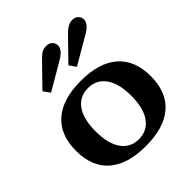

<svg xmlns="http://www.w3.org/2000/svg" viewBox="-204 -876 1020 1020"><g transform="rotate(-45 306.0 -365.5)"><path d="M123 -585 243 -708Q244 -709 261.5 -725Q279 -741 306 -741Q330 -741 342 -728Q354 -715 354 -699Q354 -667 307 -639L150 -547ZM318 -585 438 -708Q471 -741 502 -741Q525 -741 537 -728Q549 -715 549 -699Q549 -667 502 -639L344 -547ZM25 -235Q25 -354 97 -417Q169 -480 306 -480Q443 -480 515 -417Q587 -354 587 -235Q587 -115 515 -52.5Q443 10 306 10Q169 10 97 -52.5Q25 -115 25 -235ZM440 -235Q440 -328 404 -377Q368 -426 306 -426Q243 -426 207.5 -377Q172 -328 172 -235Q172 -141 207.5 -91.5Q243 -42 306 -42Q368 -42 404 -91.5Q440 -141 440 -235Z"/></g></svg>

Font: Taviraj SemiBold
Style: Regular
Weight: 600
Designer: Katatrad Team
Foundry: CadsonDemak
Version: Version 1.001